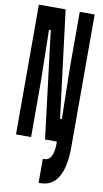

<svg xmlns="http://www.w3.org/2000/svg" viewBox="-113 -850 625 1166"><g transform="rotate(10 200.0 -267.0)"><path d="M226 266C322 266 372 181 372 17V-800H280V-460L286 -140H275L193 -800H28V0H121V-340L115 -660H126L207 0H280V13C280 82 260 118 223 118H214V266Z"/></g></svg>

Font: Yard Headline
Style: Regular
Weight: 400
Monospace: yes
Designer: Roman Shamin
Foundry: Evil Martians
Version: Version 1.000